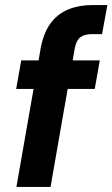

<svg xmlns="http://www.w3.org/2000/svg" viewBox="-20 -740 445 760"><path d="M45 0 141 -549Q153 -612 181 -649Q209 -686 251 -703Q293 -720 346 -720H405L384 -605H346Q314 -605 298 -592.5Q282 -580 276 -549L180 0ZM44 -388 64 -501H375L355 -388Z"/></svg>

Font: DM Sans 18pt
Style: Bold Italic
Weight: 700
Italic angle: -10°
Designer: Colophon Foundry, Jonny Pinhorn
Foundry: Colophon Foundry
Version: Version 4.004;gftools[0.9.30]